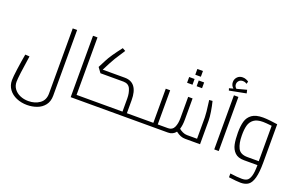

<svg xmlns="http://www.w3.org/2000/svg" viewBox="-124 -1373 3289 2134"><g transform="rotate(20 1521.0 -306.5)"><path d="M40 46Q40 7 53 -88Q66 -183 82 -272L133 -269Q94 -17 94 45Q94 92 120 127.5Q146 163 190.5 182.5Q235 202 289 202Q367 202 422.5 162.5Q478 123 478 44V-726H530V51Q530 119 495.5 163.5Q461 208 406 228Q351 248 290 248Q222 248 164.5 223.5Q107 199 73.5 153Q40 107 40 46Z M863 -46V0H718V-726H771V-46Z M1513 -46V0H863V-46H1314V-201Q1314 -265 1292.5 -313.5Q1271 -362 1211 -363H938L895 -422L944 -517Q976 -581 1076 -710L1112 -690Q1055 -604 1033.5 -568.5Q1012 -533 995 -500L948 -409H1210Q1287 -409 1326.5 -356.5Q1366 -304 1366 -200V-46Z M1513 0ZM2248 -278V0H2071Q2044 0 2017.5 -10Q1991 -20 1960 -44Q1927 0 1868 0H1513V-46H1679V-450H1731V-46H1853Q1903 -46 1923.5 -89Q1944 -132 1944 -198V-450H1996V-199Q1996 -132 1981 -86Q1999 -70 2025 -58Q2051 -46 2078 -46H2196V-298Q2196 -348 2178 -476L2175 -497L2214 -500Q2228 -445 2238 -382.5Q2248 -320 2248 -278ZM1934 -776H2000V-708H1934ZM1879 -661H1943V-593H1879ZM1992 -661H2056V-593H1992Z M2337 0ZM2416 -640H2469V0H2416ZM2542 -708 2345 -670 2337 -695 2385 -708Q2354 -735 2354 -775Q2354 -810 2378 -835.5Q2402 -861 2441 -861Q2464 -861 2483.5 -852.5Q2503 -844 2512 -837L2504 -808Q2498 -813 2485 -818Q2472 -823 2456 -823Q2428 -823 2411 -805.5Q2394 -788 2394 -764Q2394 -736 2417 -717L2533 -748Z M2978 -502V-51Q2978 67 2960 132.5Q2942 198 2907.5 223Q2873 248 2817 248Q2774 248 2676 235V190Q2762 202 2815 202Q2851 202 2874.5 189Q2898 176 2912.5 132Q2927 88 2927 0H2767Q2696 0 2659 -36.5Q2622 -73 2610.5 -129.5Q2599 -186 2599 -266Q2599 -345 2614.5 -399.5Q2630 -454 2675.5 -486.5Q2721 -519 2806 -519Q2838 -519 2891 -513.5Q2944 -508 2978 -502ZM2792 -46H2926V-52L2925 -71L2926 -69V-465Q2850 -473 2822 -473Q2751 -473 2713.5 -445Q2676 -417 2663 -369.5Q2650 -322 2651 -250Q2651 -159 2679 -102.5Q2707 -46 2792 -46Z"/></g></svg>

Font: Cairo Light
Style: Regular
Weight: 300
Designer: Mohamed Gaber, the designers of Titillium
Foundry: Kief Type Foundry
Version: Version 2.009; ttfautohint (v1.5.33-1714) -l 8 -r 50 -G 200 